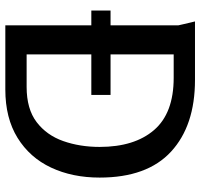

<svg xmlns="http://www.w3.org/2000/svg" viewBox="-36 -734 770 739"><g transform="rotate(90 349.5 -365.0)"><path d="M664 -363Q664 -258 625.5 -176Q587 -94 511 -47Q435 0 325 0H78V-666Q78 -667 74.5 -681.5Q71 -696 67.5 -711.5Q64 -727 63 -730H288Q464 -730 564 -638Q664 -546 664 -363ZM546 -363Q546 -497 481 -572.5Q416 -648 280 -648H190V-82H315Q400 -82 450.5 -120.5Q501 -159 523.5 -223Q546 -287 546 -363ZM21 -405H346V-331H21Z"/></g></svg>

Font: Rosario SemiBold
Style: Regular
Weight: 600
Designer: Hector Gatti
Foundry: Omnibus Type
Version: Version 1.101; ttfautohint (v1.8.1.43-b0c9)